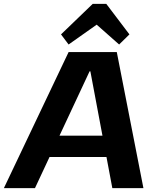

<svg xmlns="http://www.w3.org/2000/svg" viewBox="-51 -968 803 988"><path d="M302 -700H550L687 0H527L414 -601H410L129 0H-31ZM189 -270H543L527 -160H173ZM263 -791 426 -948H496L615 -791L562 -739L407 -876H496L302 -739Z"/></svg>

Font: Pathway Extreme 28pt
Style: Bold Italic
Weight: 700
Italic angle: -8°
Designer: Eduardo Rodriguez Tunni
Foundry: Eduardo Rodriguez Tunni
Version: Version 1.001;gftools[0.9.26]